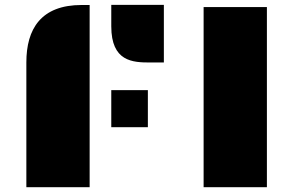

<svg xmlns="http://www.w3.org/2000/svg" viewBox="-20 -777 1204 797"><path d="M603.5 -517.6H660.2V-756.8H441.9V-668C441.9 -521 530.8 -517.6 603.5 -517.6ZM89.4 0H352.1V-756.3H319.3C149.9 -756.3 89.4 -656.7 89.4 -518.1ZM441.9 -249H593.8V-402.8H441.9ZM825.2 0H1087.9V-747.6H825.2Z"/></svg>

Font: Plaster
Style: Regular
Weight: 400
Designer: Eben Sorkin
Foundry: Eben Sorkin
Version: Version 1.007